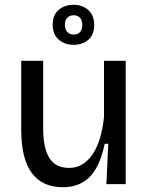

<svg xmlns="http://www.w3.org/2000/svg" viewBox="-20 -772 624 805"><path d="M244 13Q157 13 113 -47Q69 -107 69 -228V-517H161V-235Q161 -151 187 -109.5Q213 -68 270 -68Q301 -68 325.5 -83Q350 -98 369 -126.5Q388 -155 399.5 -194Q411 -233 416 -280V-517H507V-218V0H426L434 -169H419Q406 -106 382.5 -65.5Q359 -25 324 -6Q289 13 244 13ZM288 -584Q252 -584 226.5 -605.5Q201 -627 201 -668Q201 -710 226.5 -731Q252 -752 288 -752Q325 -752 350 -730Q375 -708 375 -667Q375 -626 350 -605Q325 -584 288 -584ZM290 -627Q307 -627 316 -638Q325 -649 325 -667Q325 -687 315.5 -697.5Q306 -708 289 -708Q272 -708 262 -697.5Q252 -687 252 -669Q252 -649 262 -638Q272 -627 290 -627Z"/></svg>

Font: Bricolage Grotesque 18pt
Style: Regular
Weight: 400
Version: Version 1.001;gftools[0.9.33.dev8+g029e19f]